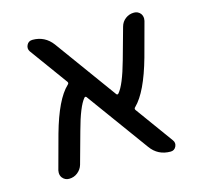

<svg xmlns="http://www.w3.org/2000/svg" viewBox="-83 -636 730 703"><g transform="rotate(-15 282.0 -284.0)"><path d="M499 -58.6Q507.8 -46.9 501.5 -33.7Q495.1 -20.5 480.5 -20.5Q432.6 -20.5 405.3 -58.6L235.4 -292Q231.4 -297.9 226.6 -293Q204.1 -266.6 180.7 -179.7L147.5 -59.6Q142.6 -43 128.4 -31.7Q114.3 -20.5 95.7 -20.5Q80.1 -20.5 70.3 -33.2Q64.5 -41 64.5 -51.8Q64.5 -55.7 65.4 -60.5L100.6 -190.4Q134.8 -312.5 179.7 -354.5Q185.5 -359.4 181.6 -365.2L77.1 -508.8Q69.3 -520.5 75.7 -533.7Q82 -546.9 97.7 -546.9Q144.5 -546.9 172.9 -508.8L341.8 -276.4Q345.7 -270.5 350.6 -275.4Q373 -300.8 397.5 -388.7L430.7 -507.8Q435.5 -525.4 449.7 -536.1Q463.9 -546.9 482.4 -546.9Q497.1 -546.9 506.8 -535.2Q512.7 -526.4 512.7 -516.6Q512.7 -512.7 511.7 -507.8L476.6 -377.9Q442.4 -255.9 397.5 -211.9Q391.6 -207 395.5 -201.2Z"/></g></svg>

Font: Gen Jyuu Gothic P Regular
Style: Regular
Weight: 400
Designer: [Source Han Sans]
Ryoko NISHIZUKA  (kana & ideographs); Paul D. Hunt (Latin, Greek & Cyrillic); Wenlong ZHANG  (bopomofo
Version: Version 1.002.20150607